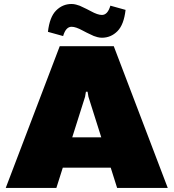

<svg xmlns="http://www.w3.org/2000/svg" viewBox="-20 -928 857 948"><path d="M333.3 -908.3Q344.2 -908.3 355.4 -905.4Q366.7 -902.5 373.8 -899.6Q380.8 -896.7 392.5 -890.8Q404.2 -885 408.3 -883.3Q410.8 -882.5 428.3 -872.9Q445.8 -863.3 459.2 -858.8Q472.5 -854.2 483.3 -854.2Q511.7 -854.2 525 -900L600 -879.2Q591.7 -805.8 559.6 -773.8Q527.5 -741.7 483.3 -741.7Q472.5 -741.7 461.2 -744.6Q450 -747.5 442.9 -750.4Q435.8 -753.3 424.2 -759.2Q412.5 -765 408.3 -766.7Q405.8 -767.5 388.3 -777.1Q370.8 -786.7 357.5 -791.2Q344.2 -795.8 333.3 -795.8Q305 -795.8 291.7 -750L216.7 -770.8Q225 -844.2 257.1 -876.2Q289.2 -908.3 333.3 -908.3ZM8.3 0 275 -700H541.7L808.3 0H558.3L526.7 -100H290L258.3 0ZM336.7 -250H480L416.7 -450L412.5 -475H404.2L400 -450Z"/></svg>

Font: BoonTook
Style: Regular
Weight: 400
Designer: Sungsit Sawaiwan
Foundry: FontUni
Version: Version 3.0